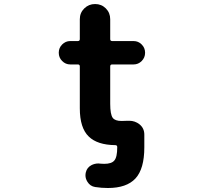

<svg xmlns="http://www.w3.org/2000/svg" viewBox="-20 -735 1040 962"><path d="M520.5 207Q488.3 207 457 202.1Q431.6 198.2 418 175.8Q408.2 160.2 408.2 143.6Q408.2 135.7 410.2 127.9Q416 104.5 437.5 92.8Q454.1 84 473.6 84Q478.5 84 483.4 85Q493.2 85.9 502 85.9Q539.1 85.9 552.7 69.3Q567.4 52.7 567.4 2.9V2Q567.4 -7.8 557.6 -7.8Q467.8 -8.8 424.8 -50.8Q379.9 -93.8 379.9 -192.4V-402.3Q379.9 -412.1 370.1 -412.1H332Q308.6 -412.1 291.5 -429.2Q274.4 -446.3 274.4 -470.7Q274.4 -495.1 291.5 -512.2Q308.6 -529.3 332 -529.3H370.1Q379.9 -529.3 379.9 -539.1V-638.7Q379.9 -670.9 402.3 -692.9Q424.8 -714.8 456.5 -714.8Q488.3 -714.8 510.3 -692.9Q532.2 -670.9 532.2 -638.7V-539.1Q532.2 -529.3 542 -529.3H649.4Q672.9 -529.3 689.9 -512.2Q707 -495.1 707 -470.7Q707 -446.3 689.9 -429.2Q672.9 -412.1 649.4 -412.1H542Q532.2 -412.1 532.2 -402.3V-214.8Q532.2 -162.1 544.9 -144.5Q556.6 -128.9 588.9 -128.9Q604.5 -128.9 620.1 -129.9Q624 -129.9 627.9 -129.9Q656.2 -129.9 678.7 -112.3Q703.1 -92.8 703.1 -60.5V2.9Q703.1 111.3 658.7 159.2Q614.3 207 520.5 207Z"/></svg>

Font: Rounded-X Mgen+ 1m bold
Style: Bold
Weight: 700
Designer: [Source Han Sans]
Ryoko NISHIZUKA  (kana & ideographs); Paul D. Hunt (Latin, Greek & Cyrillic); Wenlong ZHANG  (bopomofo
Version: Version 1.059.20150602